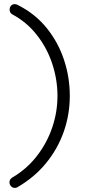

<svg xmlns="http://www.w3.org/2000/svg" viewBox="-20 -727 414 938"><path d="M52.2 191Q41 191 33.6 182.4Q26.2 173.8 26.2 163.8Q26.2 149.5 39 141Q109.8 99.8 159.2 36.4Q208.8 -27 234.8 -103.1Q260.8 -179.2 260.8 -258.2Q260.8 -337.2 235.8 -414Q210.8 -490.8 161.2 -554.6Q111.8 -618.5 39 -657.5Q27 -665 27 -680.2Q27 -690.8 33.6 -698.8Q40.2 -706.8 52.2 -706.8Q59.8 -706.8 67.2 -702.5Q151.8 -659.8 207.9 -590.4Q264 -521 292.5 -435.4Q321 -349.8 321 -258.2Q321 -167.5 291.4 -83.4Q261.8 0.8 204.9 70.1Q148 139.5 66.5 186.8Q60.5 191 52.2 191Z"/></svg>

Font: Quicksand Variable Light
Style: Regular
Weight: 300
Designer: Andrew Paglinawan
Foundry: Andrew Paglinawan
Version: Version 3.004